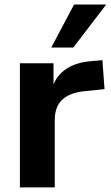

<svg xmlns="http://www.w3.org/2000/svg" viewBox="-20 -814 481 834"><path d="M217.8 0V-292C217.8 -369.6 260.7 -410.2 352.5 -418.5L434.1 -426.8L424.8 -552.7L380.9 -548.8C297.4 -543 239.3 -510.3 212.4 -447.8V-539.1H66.4V0ZM298.3 -607.4 441.4 -794.4H301.8L202.6 -607.4Z"/></svg>

Font: Winston
Style: Bold
Weight: 700
Designer: Vernon Adams, Kim Jin-seong, David Berlow, Cristiano Sobral
Foundry: The Winston Project Authors
Version: Version 3.004